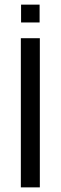

<svg xmlns="http://www.w3.org/2000/svg" viewBox="-20 -809 262 829"><path d="M71 -712H151V-789H71ZM70 0H152V-644H70Z"/></svg>

Font: Kanit Light
Style: Regular
Weight: 300
Designer: Katatrad Team
Foundry: CadsonDemak
Version: Version 1.000;PS 001.000;hotconv 1.0.88;makeotf.lib2.5.64775